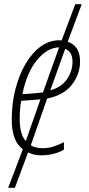

<svg xmlns="http://www.w3.org/2000/svg" viewBox="-20 -731 424 916"><path d="M89 -19Q63 -38 49.5 -73Q36 -108 36 -159Q36 -237 53.5 -305.5Q71 -374 102 -426.5Q133 -479 174 -509Q215 -539 263 -539Q269 -539 274 -538L339 -711H370L303 -532Q331 -523 346.5 -499.5Q362 -476 362 -438Q362 -378 323.5 -327.5Q285 -277 205 -261L127 -38Q149 -24 183 -24Q212 -24 237 -32.5Q262 -41 285 -53V-17Q265 -5 237 2.5Q209 10 175 10Q141 10 114 -4L51 165H19ZM106 -283Q125 -284 146 -286Q167 -288 185 -290L262 -505Q206 -504 157 -445Q108 -386 87 -282ZM220 -300Q274 -315 300 -354Q326 -393 326 -436Q326 -485 291 -498ZM103 -58 173 -257 81 -250Q74 -211 74 -163Q74 -90 103 -58Z"/></svg>

Font: Noto Sans Condensed ExtraLight
Style: Italic
Weight: 200
Width: 3
Italic angle: -12°
Designer: Monotype Design Team
Foundry: Monotype Imaging Inc.
Version: Version 2.013; ttfautohint (v1.8.4.7-5d5b)